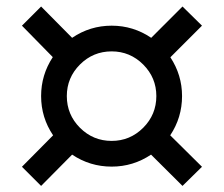

<svg xmlns="http://www.w3.org/2000/svg" viewBox="-20 -685 702 602"><path d="M330.1 -243.2Q387.7 -243.2 429 -284.4Q470.2 -325.7 470.2 -383.8Q470.2 -441.4 429 -482.7Q387.7 -523.9 330.1 -523.9Q272 -523.9 230.7 -482.7Q189.5 -441.4 189.5 -383.8Q189.5 -325.7 230.7 -284.4Q272 -243.2 330.1 -243.2ZM552.2 -102.1 453.6 -200.2Q397.5 -162.6 330.1 -162.6Q262.2 -162.6 206.1 -200.2L108.9 -102.1L48.8 -162.1L146.5 -260.7Q108.9 -316.4 108.9 -383.8Q108.9 -450.2 145.5 -505.9L48.8 -604.5L108.9 -664.6L206.1 -566.4Q262.2 -604.5 330.1 -604.5Q397.9 -604.5 454.1 -566.4L552.2 -664.6L613.3 -604.5L514.2 -505.4Q550.8 -449.7 550.8 -383.8Q550.8 -316.4 513.7 -260.7L613.3 -162.1Z"/></svg>

Font: Cadman
Style: Bold
Weight: 700
Designer: Paul James MIller
Foundry: High-Logic / Made with FontCreator
Version: Version 2.114;March 28, 2021;FontCreator 13.0.0.2683 64-bit